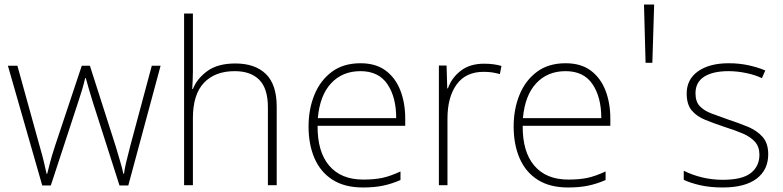

<svg xmlns="http://www.w3.org/2000/svg" viewBox="-20 -886 3467 850"><path d="M390 -437Q381 -466 374 -490Q367 -514 360 -540H357Q351 -514 343.5 -489Q336 -464 327 -437L205 -65H167L15 -595H57L155 -241Q168 -196 174.5 -168.5Q181 -141 186 -117H189Q195 -141 202 -168Q209 -195 223 -238L342 -595H378L492 -239Q503 -201 512 -171.5Q521 -142 526 -117H529Q532 -141 539 -169.5Q546 -198 557 -241L652 -595H691L548 -65H509Z M834 -570Q834 -548 833 -530.5Q832 -513 831 -492H834Q852 -538 898 -571.5Q944 -605 1022 -605Q1109 -605 1157 -558.5Q1205 -512 1205 -413V-66H1166V-411Q1166 -494 1128 -532.5Q1090 -571 1019 -571Q932 -571 883 -519.5Q834 -468 834 -363V-66H795V-826H834Z M1576 -606Q1644 -606 1687.5 -573.5Q1731 -541 1752.5 -485.5Q1774 -430 1774 -360V-329H1386Q1385 -214 1437.5 -152.5Q1490 -91 1588 -91Q1637 -91 1672.5 -98.5Q1708 -106 1753 -127V-89Q1714 -72 1675.5 -64Q1637 -56 1587 -56Q1506 -56 1452.5 -90Q1399 -124 1372.5 -185Q1346 -246 1346 -326Q1346 -403 1372 -466.5Q1398 -530 1449 -568Q1500 -606 1576 -606ZM1576 -571Q1496 -571 1446 -517.5Q1396 -464 1387 -363H1734Q1734 -456 1695 -513.5Q1656 -571 1576 -571Z M2123 -604Q2145 -604 2164 -601.5Q2183 -599 2200 -594L2193 -558Q2175 -563 2158.5 -565.5Q2142 -568 2121 -568Q2042 -568 2001.5 -512Q1961 -456 1961 -361V-66H1923V-596H1957L1960 -495H1963Q1979 -541 2019.5 -572.5Q2060 -604 2123 -604Z M2484 -606Q2552 -606 2595.5 -573.5Q2639 -541 2660.5 -485.5Q2682 -430 2682 -360V-329H2294Q2293 -214 2345.5 -152.5Q2398 -91 2496 -91Q2545 -91 2580.5 -98.5Q2616 -106 2661 -127V-89Q2622 -72 2583.5 -64Q2545 -56 2495 -56Q2414 -56 2360.5 -90Q2307 -124 2280.5 -185Q2254 -246 2254 -326Q2254 -403 2280 -466.5Q2306 -530 2357 -568Q2408 -606 2484 -606ZM2484 -571Q2404 -571 2354 -517.5Q2304 -464 2295 -363H2642Q2642 -456 2603 -513.5Q2564 -571 2484 -571Z M2838 -608 2831 -866H2876L2868 -608Z M3381 -203Q3381 -134 3329.5 -95Q3278 -56 3179 -56Q3124 -56 3080 -66Q3036 -76 3007 -90V-130Q3045 -111 3089 -100.5Q3133 -90 3180 -90Q3266 -90 3304 -120Q3342 -150 3342 -201Q3342 -236 3322.5 -258Q3303 -280 3268 -295Q3233 -310 3188 -324Q3140 -340 3102 -355.5Q3064 -371 3042 -397.5Q3020 -424 3020 -472Q3020 -535 3070.5 -570.5Q3121 -606 3206 -606Q3253 -606 3294 -597Q3335 -588 3368 -574L3353 -540Q3324 -554 3284 -562.5Q3244 -571 3205 -571Q3136 -571 3097.5 -546.5Q3059 -522 3059 -473Q3059 -436 3078 -416Q3097 -396 3130 -383.5Q3163 -371 3206 -356Q3252 -341 3291.5 -324.5Q3331 -308 3356 -280Q3381 -252 3381 -203Z"/></svg>

Font: Noto Sans Malayalam UI ExtraLight
Style: Regular
Weight: 200
Designer: Jelle Bosma - Monotype Design Team
Foundry: Monotype Imaging Inc.
Version: Version 2.104; ttfautohint (v1.8.4.7-5d5b)